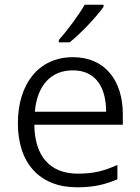

<svg xmlns="http://www.w3.org/2000/svg" viewBox="-20 -786 596 816"><path d="M420 -757V-766H340C315 -722 264 -654 230 -616V-606H276C325 -645 392 -717 420 -757ZM290 -543C144 -543 56 -429 56 -262C56 -91 150 10 307 10C377 10 425 -1 479 -24V-85C421 -59 377 -48 310 -48C193 -48 127 -122 126 -256H502V-300C502 -443 427 -543 290 -543ZM290 -487C386 -487 431 -416 431 -311H128C138 -423 196 -487 290 -487Z"/></svg>

Font: Noto Sans Syriac Light
Style: Regular
Weight: 300
Designer: Patrick Giasson and the Monotype Design Team
Foundry: Monotype Imaging Inc.
Version: Version 3.000